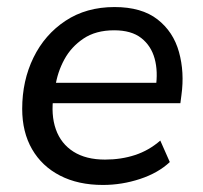

<svg xmlns="http://www.w3.org/2000/svg" viewBox="-20 -516 575 545"><path d="M272 9Q202 9 150.5 -17.5Q99 -44 71 -92.5Q43 -141 43 -207Q43 -287 75 -352.5Q107 -418 166 -457Q225 -496 305 -496Q382 -496 427 -461Q472 -426 488 -368.5Q504 -311 495 -246L492 -223H114L122 -281H440L422 -267Q429 -313 419 -349.5Q409 -386 381 -408Q353 -430 304 -430Q252 -430 217 -406.5Q182 -383 162.5 -347Q143 -311 137 -270L132 -245Q124 -190 138.5 -149Q153 -108 188.5 -85.5Q224 -63 278 -63Q324 -63 363.5 -76Q403 -89 435 -117L462 -56Q429 -25 377.5 -8Q326 9 272 9Z"/></svg>

Font: Nunito Sans 12pt Medium
Style: Italic
Weight: 500
Italic angle: -9°
Designer: Vernon Adams
Foundry: Vernon Adams
Version: Version 3.101;gftools[0.9.27]